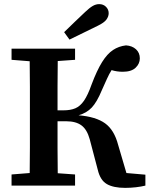

<svg xmlns="http://www.w3.org/2000/svg" viewBox="-20 -900 734 931"><path d="M291 -744Q317 -770 342.5 -794Q368 -818 393 -842Q414 -862 429.5 -871Q445 -880 461 -880Q481 -880 494 -867Q507 -854 507 -836Q507 -820 496 -805Q485 -790 454 -775Q386 -741 317 -708ZM454 -77 415 -225Q402 -272 375 -292Q348 -312 301 -312H259Q259 -241 259 -180Q259 -119 260 -60L344 -54V0H36V-54L124 -61Q125 -122 125 -184Q125 -246 125 -308V-356Q125 -418 125 -480Q125 -542 124 -603L36 -610V-664H344V-610L260 -604Q259 -543 259 -481.5Q259 -420 259 -365H288Q322 -365 345.5 -375Q369 -385 387.5 -412Q406 -439 424 -490Q450 -559 475 -599Q500 -639 528 -657.5Q556 -676 591 -680Q621 -678 639.5 -661Q658 -644 658 -617Q658 -591 637.5 -571.5Q617 -552 575 -552Q547 -552 521 -560Q509 -541 498.5 -517.5Q488 -494 474 -463Q450 -405 425 -378.5Q400 -352 361 -341Q445 -334 489.5 -302Q534 -270 553 -197L593 -61L685 -53V0Q665 5 639 8Q613 11 587 11Q530 11 498 -7.5Q466 -26 454 -77Z"/></svg>

Font: Source Serif 4 SmText Semibold
Style: Regular
Weight: 600
Designer: Frank Grießhammer
Foundry: Adobe
Version: Version 4.005;hotconv 1.1.0;makeotfexe 2.6.0